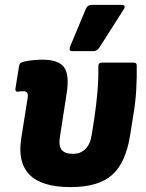

<svg xmlns="http://www.w3.org/2000/svg" viewBox="-20 -753 595 785"><path d="M269 12Q151 12 101 -38.5Q51 -89 67 -188L91 -340Q96 -364 92 -372Q88 -380 75 -380Q68 -380 63 -379.5Q58 -379 53 -378Q42 -377 43 -390L58 -484Q60 -492 63.5 -495Q67 -498 78 -501Q95 -505 115 -507Q135 -509 154 -509Q219 -509 242 -478Q265 -447 252 -368L225 -193Q219 -157 232 -140.5Q245 -124 278 -124Q309 -124 329 -143.5Q349 -163 355 -202L366 -272Q374 -326 378.5 -379Q383 -432 382 -482Q382 -497 397 -497H527Q539 -497 539 -485Q540 -438 537 -385.5Q534 -333 525 -282L512 -200Q494 -87 438 -37.5Q382 12 269 12ZM274 -544Q266 -544 265 -549.5Q264 -555 266 -561L332 -719Q336 -727 341.5 -730Q347 -733 354 -733H480Q487 -733 489 -727.5Q491 -722 486 -715L386 -558Q377 -544 361 -544Z"/></svg>

Font: Sofia Sans Black
Style: Italic
Weight: 900
Italic angle: -9°
Version: Version 4.100-B